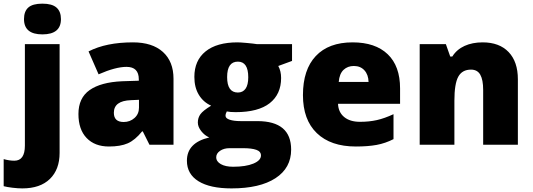

<svg xmlns="http://www.w3.org/2000/svg" viewBox="-71 -796 2932 1056"><path d="M51.8 240.2Q28.3 240.2 -2.2 236.6Q-32.7 232.9 -50.8 228V79.1Q-19.5 87.9 7.8 87.9Q65.9 87.9 65.9 4.9V-553.2H256.8V44.9Q256.8 136.2 203.4 188.2Q149.9 240.2 51.8 240.2ZM61 -690.9Q61 -733.9 85 -754.9Q108.9 -775.9 162.1 -775.9Q215.3 -775.9 239.7 -754.4Q264.2 -732.9 264.2 -690.9Q264.2 -606.9 162.1 -606.9Q61 -606.9 61 -690.9Z M751 0 714.4 -73.2H710.4Q671.9 -25.4 631.8 -7.8Q591.8 9.8 528.3 9.8Q450.2 9.8 405.3 -37.1Q360.4 -84 360.4 -168.9Q360.4 -257.3 421.9 -300.5Q483.4 -343.8 600.1 -349.1L692.4 -352.1V-359.9Q692.4 -428.2 625 -428.2Q564.5 -428.2 471.2 -387.2L416 -513.2Q512.7 -563 660.2 -563Q766.6 -563 825 -510.3Q883.3 -457.5 883.3 -362.8V0ZM609.4 -125Q644 -125 668.7 -147Q693.4 -168.9 693.4 -204.1V-247.1L649.4 -245.1Q555.2 -241.7 555.2 -175.8Q555.2 -125 609.4 -125Z M1535.2 -553.2V-460.9L1459.5 -433.1Q1475.1 -404.8 1475.1 -367.2Q1475.1 -277.8 1412.4 -228.5Q1349.6 -179.2 1225.1 -179.2Q1194.3 -179.2 1176.3 -183.1Q1169.4 -170.4 1169.4 -159.2Q1169.4 -145 1192.4 -137.5Q1215.3 -129.9 1252.4 -129.9H1344.2Q1530.3 -129.9 1530.3 26.9Q1530.3 127.9 1444.1 184.1Q1357.9 240.2 1202.1 240.2Q1084.5 240.2 1020.8 200.9Q957 161.6 957 87.9Q957 -11.2 1080.1 -40Q1054.7 -50.8 1035.9 -74.7Q1017.1 -98.6 1017.1 -122.1Q1017.1 -147.9 1031.2 -167.7Q1045.4 -187.5 1090.3 -214.8Q1047.4 -233.9 1022.7 -274.4Q998 -314.9 998 -373Q998 -463.4 1059.6 -513.2Q1121.1 -563 1235.4 -563Q1250.5 -563 1287.6 -559.6Q1324.7 -556.2 1342.3 -553.2ZM1118.2 68.8Q1118.2 92.3 1143.6 106.7Q1168.9 121.1 1211.4 121.1Q1280.8 121.1 1322.5 103.8Q1364.3 86.4 1364.3 59.1Q1364.3 37.1 1338.9 28.1Q1313.5 19 1266.1 19H1191.4Q1160.6 19 1139.4 33.4Q1118.2 47.9 1118.2 68.8ZM1178.2 -372.1Q1178.2 -287.1 1237.3 -287.1Q1264.6 -287.1 1279.5 -308.1Q1294.4 -329.1 1294.4 -371.1Q1294.4 -457 1237.3 -457Q1178.2 -457 1178.2 -372.1Z M1886.2 9.8Q1748 9.8 1671.6 -63.7Q1595.2 -137.2 1595.2 -272.9Q1595.2 -413.1 1666 -488Q1736.8 -563 1868.2 -563Q1993.2 -563 2061.3 -497.8Q2129.4 -432.6 2129.4 -310.1V-225.1H1788.1Q1790 -178.7 1822 -152.3Q1854 -126 1909.2 -126Q1959.5 -126 2001.7 -135.5Q2043.9 -145 2093.3 -168V-30.8Q2048.3 -7.8 2000.5 1Q1952.6 9.8 1886.2 9.8ZM1875 -433.1Q1841.3 -433.1 1818.6 -411.9Q1795.9 -390.6 1792 -345.2H1956.1Q1955.1 -385.3 1933.3 -409.2Q1911.6 -433.1 1875 -433.1Z M2586.4 0V-301.8Q2586.4 -356.9 2570.6 -385Q2554.7 -413.1 2519.5 -413.1Q2471.2 -413.1 2449.7 -374.5Q2428.2 -335.9 2428.2 -242.2V0H2237.3V-553.2H2381.3L2405.3 -484.9H2416.5Q2440.9 -523.9 2484.1 -543.5Q2527.3 -563 2583.5 -563Q2675.3 -563 2726.3 -509.8Q2777.3 -456.5 2777.3 -359.9V0Z"/></svg>

Font: OpenSans-ExtraBold
Style: Regular
Weight: 800
Foundry: Ascender Corporation
Version: Version 1.10